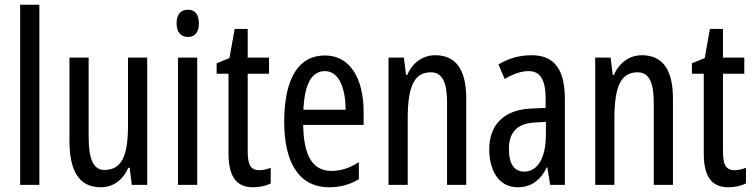

<svg xmlns="http://www.w3.org/2000/svg" viewBox="-20 -780 3181 810"><path d="M146 0V-760H65V0Z M601 -537H520V-251C520 -123 494 -63 420 -63C375 -63 354 -107 354 -202V-537H273V-187C273 -67 308 10 405 10C456 10 498 -19 521 -72H527L536 0H601Z M773 -739C742 -739 725 -719 725 -681C725 -645 743 -624 773 -624C803 -624 819 -645 819 -681C819 -718 804 -739 773 -739ZM812 -537H731V0H812Z M1074 -62C1035 -62 1025 -89 1025 -143V-469H1115V-537H1025V-658H970L948 -535L894 -513V-469H944V-133C944 -37 976 10 1047 10C1077 10 1101 4 1122 -6V-72C1106 -66 1090 -62 1074 -62Z M1351 -546C1238 -546 1179 -447 1179 -265C1179 -109 1232 10 1369 10C1415 10 1456 -1 1494 -24V-96C1454 -70 1417 -59 1378 -59C1299 -59 1261 -123 1259 -253H1514V-309C1514 -442 1461 -546 1351 -546ZM1351 -480C1411 -480 1438 -405 1438 -317H1260C1265 -428 1296 -480 1351 -480Z M1816 -547C1765 -547 1721 -517 1698 -464H1693L1684 -537H1619V0H1700V-279C1700 -417 1728 -475 1798 -475C1846 -475 1866 -432 1866 -348V0H1947V-364C1947 -488 1902 -547 1816 -547Z M2223 -547C2172 -547 2125 -534 2083 -508L2109 -447C2147 -469 2180 -480 2210 -480C2261 -480 2282 -442 2282 -360V-325L2221 -322C2108 -317 2044 -256 2044 -150C2044 -65 2081 10 2164 10C2220 10 2259 -18 2287 -74H2289L2301 0H2363V-362C2363 -480 2324 -547 2223 -547ZM2235 -263 2283 -266V-212C2283 -114 2248 -56 2192 -56C2151 -56 2127 -86 2127 -152C2127 -222 2162 -259 2235 -263Z M2688 -547C2637 -547 2593 -517 2570 -464H2565L2556 -537H2491V0H2572V-279C2572 -417 2600 -475 2670 -475C2718 -475 2738 -432 2738 -348V0H2819V-364C2819 -488 2774 -547 2688 -547Z M3079 -62C3040 -62 3030 -89 3030 -143V-469H3120V-537H3030V-658H2975L2953 -535L2899 -513V-469H2949V-133C2949 -37 2981 10 3052 10C3082 10 3106 4 3127 -6V-72C3111 -66 3095 -62 3079 -62Z"/></svg>

Font: Noto Sans Myanmar UI ExtraCondensed
Style: Regular
Weight: 400
Width: 2
Designer: Monotype Design Team
Foundry: Monotype Imaging Inc.
Version: Version 2.103